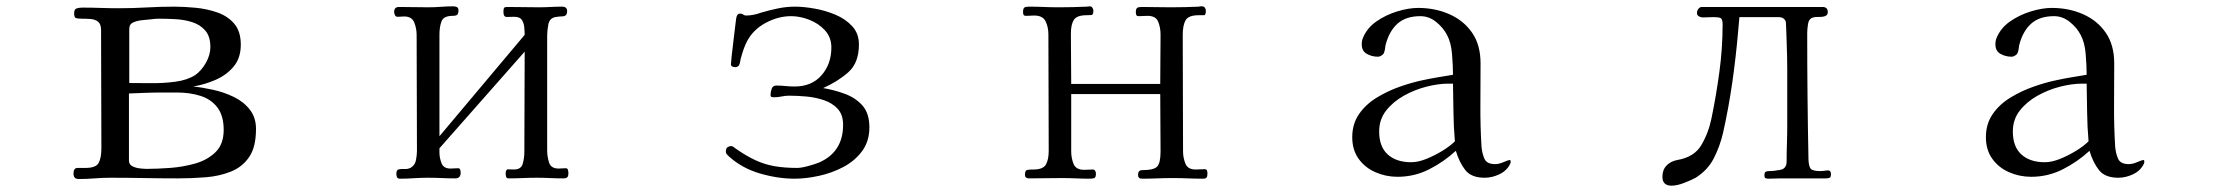

<svg xmlns="http://www.w3.org/2000/svg" viewBox="-20 -563 7040 606"><path d="M686 -153Q686 -198 666 -224Q646 -250 612.5 -260.5Q579 -271 539 -271H491Q465 -271 439 -270Q413 -269 387 -268V-56Q387 -44 397.5 -38.5Q408 -33 421.5 -31.5Q435 -30 443 -30Q475 -30 516.5 -33Q558 -36 596.5 -47Q635 -58 660.5 -83Q686 -108 686 -153ZM644 -414Q644 -448 628 -466.5Q612 -485 587 -493Q562 -501 534 -502.5Q506 -504 481 -504Q475 -504 469 -503.5Q463 -503 456 -502Q447 -501 430.5 -499.5Q414 -498 401 -492.5Q388 -487 388 -472V-301Q416 -301 455.5 -300.5Q495 -300 533 -305Q571 -310 596 -326Q616 -340 630 -365Q644 -390 644 -414ZM788 -156Q788 -99 766.5 -67.5Q745 -36 709 -21.5Q673 -7 629.5 -3.5Q586 0 542 0Q489 0 435.5 -1Q382 -2 329 -2Q304 -2 279 0Q254 2 228 2Q212 2 212 -15Q212 -33 225 -33Q238 -33 250 -33Q283 -33 291.5 -49Q300 -65 300 -95Q300 -188 299.5 -281Q299 -374 299 -468Q299 -487 289.5 -494.5Q280 -502 266 -503Q252 -504 238 -504Q225 -504 219.5 -506Q214 -508 214 -521Q214 -534 222 -536.5Q230 -539 240 -539Q269 -539 297.5 -538Q326 -537 355 -537Q399 -537 443 -539.5Q487 -542 530 -542Q561 -542 597.5 -538.5Q634 -535 666.5 -523.5Q699 -512 719.5 -488Q740 -464 740 -422Q740 -380 717.5 -353Q695 -326 660.5 -311Q626 -296 590 -290Q619 -287 653 -279.5Q687 -272 718 -257Q749 -242 768.5 -217Q788 -192 788 -156Z M1774 -17Q1774 -7 1770.5 -3.5Q1767 0 1757 0Q1736 0 1715.5 -1Q1695 -2 1675 -2Q1653 -2 1630.5 -1Q1608 0 1586 0Q1579 0 1577.5 -5Q1576 -10 1576 -15Q1576 -29 1584 -28.5Q1592 -28 1602 -28Q1625 -28 1630 -46.5Q1635 -65 1635 -83L1636 -400L1367 -95V-82Q1367 -65 1373.5 -48Q1380 -31 1402 -31Q1408 -31 1413.5 -31.5Q1419 -32 1426 -32Q1431 -32 1432.5 -27.5Q1434 -23 1434 -18Q1434 0 1417 0Q1395 0 1374 -1Q1353 -2 1331 -2Q1309 -2 1286.5 -0.5Q1264 1 1242 1Q1235 1 1233 -4Q1231 -9 1231 -14Q1231 -27 1238.5 -28.5Q1246 -30 1257 -29.5Q1268 -29 1277 -34Q1290 -42 1293 -58Q1296 -74 1296 -87Q1296 -179 1295.5 -270.5Q1295 -362 1295 -453Q1295 -473 1287.5 -492Q1280 -511 1256 -511Q1250 -511 1245 -510.5Q1240 -510 1235 -510Q1229 -510 1226.5 -515.5Q1224 -521 1224 -525Q1224 -541 1239 -541Q1262 -541 1285.5 -540.5Q1309 -540 1332 -540Q1352 -540 1371.5 -541.5Q1391 -543 1410 -543Q1418 -543 1422.5 -540.5Q1427 -538 1427 -530Q1427 -520 1423 -516.5Q1419 -513 1409 -513Q1380 -513 1373.5 -495.5Q1367 -478 1367 -454V-133L1636 -453Q1636 -465 1634.5 -478.5Q1633 -492 1626.5 -501Q1620 -510 1603 -510Q1591 -510 1580 -509.5Q1569 -509 1569 -525Q1569 -534 1570.5 -537.5Q1572 -541 1582 -541Q1607 -541 1632 -540.5Q1657 -540 1682 -540Q1700 -540 1718 -541Q1736 -542 1754 -542Q1770 -542 1770 -528Q1770 -512 1756.5 -511.5Q1743 -511 1732 -509Q1714 -505 1710.5 -485Q1707 -465 1707 -451V-88Q1707 -69 1713 -50Q1719 -31 1743 -31Q1748 -31 1754 -31.5Q1760 -32 1766 -32Q1771 -32 1772.5 -27Q1774 -22 1774 -17Z M2724 -161Q2724 -117 2701 -86Q2678 -55 2642 -36Q2606 -17 2565 -8Q2524 1 2488 1Q2435 1 2378.5 -15.5Q2322 -32 2281 -69Q2278 -72 2274.5 -75.5Q2271 -79 2271 -84Q2271 -95 2276.5 -98.5Q2282 -102 2288 -102Q2291 -102 2295.5 -99Q2300 -96 2302 -94Q2335 -71 2364 -57.5Q2393 -44 2424.5 -38.5Q2456 -33 2496 -33Q2509 -33 2531 -39Q2553 -45 2565 -50Q2641 -83 2641 -169Q2641 -201 2624 -219.5Q2607 -238 2580 -247Q2553 -256 2524 -258.5Q2495 -261 2471 -261Q2459 -261 2447 -258.5Q2435 -256 2423 -256Q2419 -256 2415.5 -257Q2412 -258 2412 -263Q2412 -272 2415.5 -282.5Q2419 -293 2430 -293Q2444 -293 2458.5 -291.5Q2473 -290 2488 -290Q2542 -290 2573 -325.5Q2604 -361 2604 -413Q2604 -445 2584 -467Q2564 -489 2534.5 -500.5Q2505 -512 2477 -512Q2437 -512 2398 -491.5Q2359 -471 2339 -435Q2332 -422 2327 -407.5Q2322 -393 2318 -378Q2317 -374 2316 -368Q2315 -362 2313 -358Q2309 -351 2300 -351Q2296 -351 2291.5 -353Q2287 -355 2287 -360Q2287 -365 2289.5 -388Q2292 -411 2295.5 -439Q2299 -467 2301.5 -488.5Q2304 -510 2305 -511Q2307 -516 2309 -518Q2311 -520 2317 -520Q2322 -520 2326 -517Q2330 -514 2334 -514Q2347 -514 2359 -516.5Q2371 -519 2382 -523Q2409 -531 2435.5 -536.5Q2462 -542 2490 -542Q2516 -542 2550.5 -536Q2585 -530 2617 -516.5Q2649 -503 2670 -480Q2691 -457 2691 -423Q2691 -365 2658 -335.5Q2625 -306 2578 -285Q2614 -279 2647.5 -266.5Q2681 -254 2702.5 -229.5Q2724 -205 2724 -161Z M3791 -16Q3791 -7 3788.5 -3Q3786 1 3777 1Q3753 1 3729.5 0Q3706 -1 3682 -1Q3657 -1 3633 0Q3609 1 3584 1Q3572 1 3572 -11Q3572 -26 3585 -26Q3622 -26 3632.5 -37.5Q3643 -49 3643 -85Q3643 -131 3642.5 -176Q3642 -221 3642 -266H3361V-85Q3361 -64 3368.5 -45.5Q3376 -27 3402 -27Q3409 -27 3415.5 -27.5Q3422 -28 3429 -28Q3434 -28 3436.5 -24Q3439 -20 3439 -15Q3439 -3 3434 -1Q3429 1 3419 1Q3397 1 3375 0Q3353 -1 3330 -1Q3305 -1 3279 -0.5Q3253 0 3227 0Q3215 0 3215 -12Q3215 -26 3223.5 -27Q3232 -28 3242 -28Q3272 -28 3281 -43.5Q3290 -59 3290 -87Q3290 -179 3289.5 -271Q3289 -363 3289 -454Q3289 -478 3280 -496Q3271 -514 3244 -514Q3238 -514 3231.5 -513.5Q3225 -513 3219 -513Q3212 -513 3210.5 -516.5Q3209 -520 3209 -525Q3209 -536 3213 -539Q3217 -542 3227 -542Q3250 -542 3274 -541Q3298 -540 3321 -540Q3343 -540 3365.5 -540.5Q3388 -541 3410 -542Q3412 -542 3414.5 -542.5Q3417 -543 3419 -543Q3425 -543 3428 -538.5Q3431 -534 3431 -529Q3431 -516 3424.5 -515.5Q3418 -515 3410 -515Q3379 -515 3369.5 -500.5Q3360 -486 3360 -457Q3360 -417 3360.5 -377.5Q3361 -338 3361 -298H3642Q3642 -337 3642.5 -376Q3643 -415 3643 -454Q3643 -476 3635.5 -494.5Q3628 -513 3602 -513Q3595 -513 3588.5 -512.5Q3582 -512 3575 -512Q3568 -512 3566.5 -515.5Q3565 -519 3565 -524Q3565 -535 3569 -538Q3573 -541 3583 -541Q3606 -541 3629 -540.5Q3652 -540 3674 -540Q3697 -540 3719.5 -540.5Q3742 -541 3764 -542Q3766 -543 3769 -543Q3772 -543 3774 -543Q3780 -543 3783 -538.5Q3786 -534 3786 -529Q3786 -515 3780 -515Q3774 -515 3764 -515Q3731 -515 3722 -499Q3713 -483 3713 -453Q3713 -362 3713.5 -269.5Q3714 -177 3714 -85Q3714 -65 3721.5 -46.5Q3729 -28 3754 -28Q3761 -28 3767.5 -28.5Q3774 -29 3781 -29Q3788 -29 3789.5 -25Q3791 -21 3791 -16Z M4572 -117Q4568 -162 4567.5 -207.5Q4567 -253 4566 -299H4551Q4520 -299 4482.5 -289.5Q4445 -280 4411 -261Q4377 -242 4355 -214Q4333 -186 4333 -148Q4333 -100 4360 -75.5Q4387 -51 4434 -51Q4456 -51 4482 -61.5Q4508 -72 4532.5 -87Q4557 -102 4572 -117ZM4748 -53Q4748 -49 4747 -47Q4737 -25 4713.5 -13.5Q4690 -2 4666 -2Q4624 -2 4605 -26Q4586 -50 4575 -87Q4537 -52 4490.5 -28.5Q4444 -5 4391 -5Q4354 -5 4321 -19.5Q4288 -34 4268 -62Q4248 -90 4248 -130Q4248 -172 4269.5 -203Q4291 -234 4325.5 -255Q4360 -276 4398.5 -289.5Q4437 -303 4471 -310Q4494 -315 4518 -319Q4542 -323 4566 -327Q4566 -355 4563 -392Q4560 -429 4547 -453Q4535 -476 4512.5 -494Q4490 -512 4463 -512Q4417 -512 4390.5 -488Q4364 -464 4353 -420Q4352 -415 4351.5 -409.5Q4351 -404 4349 -399Q4348 -393 4341.5 -388.5Q4335 -384 4329 -384Q4310 -384 4294 -393Q4278 -402 4278 -423Q4278 -435 4282 -444Q4295 -475 4324.5 -495.5Q4354 -516 4390 -527Q4426 -538 4456 -538Q4510 -538 4555 -518Q4600 -498 4626.5 -459.5Q4653 -421 4653 -363Q4653 -298 4652.5 -232Q4652 -166 4656 -100Q4658 -78 4665.5 -61.5Q4673 -45 4699 -45Q4711 -45 4726 -51.5Q4741 -58 4745 -58Q4748 -58 4748 -53Z M5759 -14Q5759 -4 5755 -2Q5751 0 5743 0H5602Q5592 0 5582.5 0.5Q5573 1 5563 1Q5556 1 5552.5 -0.5Q5549 -2 5549 -10Q5549 -18 5552.5 -20.5Q5556 -23 5563 -23Q5580 -23 5599.5 -27Q5619 -31 5619 -53Q5619 -82 5620 -110.5Q5621 -139 5621 -167V-315Q5621 -321 5621 -340.5Q5621 -360 5620.5 -385.5Q5620 -411 5619 -435.5Q5618 -460 5617.5 -477Q5617 -494 5616 -496Q5610 -509 5594 -509H5470Q5469 -498 5468 -486.5Q5467 -475 5466 -464Q5459 -383 5447.5 -302.5Q5436 -222 5418 -142Q5408 -100 5389 -63Q5370 -26 5332 -2Q5317 6 5295 14.5Q5273 23 5256 23Q5227 23 5227 -5Q5227 -27 5240 -40.5Q5253 -54 5274 -58Q5327 -67 5349.5 -104.5Q5372 -142 5382 -190Q5397 -263 5407 -337.5Q5417 -412 5417 -486Q5417 -503 5410.5 -506Q5404 -509 5389 -509Q5381 -509 5372 -508.5Q5363 -508 5354 -508Q5348 -508 5342 -511.5Q5336 -515 5336 -522Q5336 -529 5340.5 -535Q5345 -541 5352 -541H5732Q5749 -541 5749 -525Q5749 -515 5740 -512Q5731 -509 5720.5 -509.5Q5710 -510 5703 -508Q5689 -504 5686.5 -487Q5684 -470 5684 -458Q5684 -358 5685 -258.5Q5686 -159 5688 -59Q5689 -37 5695.5 -30Q5702 -23 5725 -23Q5731 -23 5737.5 -24Q5744 -25 5750 -25Q5755 -25 5757 -21.5Q5759 -18 5759 -14Z M6572 -117Q6568 -162 6567.5 -207.5Q6567 -253 6566 -299H6551Q6520 -299 6482.5 -289.5Q6445 -280 6411 -261Q6377 -242 6355 -214Q6333 -186 6333 -148Q6333 -100 6360 -75.5Q6387 -51 6434 -51Q6456 -51 6482 -61.5Q6508 -72 6532.5 -87Q6557 -102 6572 -117ZM6748 -53Q6748 -49 6747 -47Q6737 -25 6713.5 -13.5Q6690 -2 6666 -2Q6624 -2 6605 -26Q6586 -50 6575 -87Q6537 -52 6490.5 -28.5Q6444 -5 6391 -5Q6354 -5 6321 -19.5Q6288 -34 6268 -62Q6248 -90 6248 -130Q6248 -172 6269.5 -203Q6291 -234 6325.5 -255Q6360 -276 6398.5 -289.5Q6437 -303 6471 -310Q6494 -315 6518 -319Q6542 -323 6566 -327Q6566 -355 6563 -392Q6560 -429 6547 -453Q6535 -476 6512.5 -494Q6490 -512 6463 -512Q6417 -512 6390.5 -488Q6364 -464 6353 -420Q6352 -415 6351.5 -409.5Q6351 -404 6349 -399Q6348 -393 6341.5 -388.5Q6335 -384 6329 -384Q6310 -384 6294 -393Q6278 -402 6278 -423Q6278 -435 6282 -444Q6295 -475 6324.5 -495.5Q6354 -516 6390 -527Q6426 -538 6456 -538Q6510 -538 6555 -518Q6600 -498 6626.5 -459.5Q6653 -421 6653 -363Q6653 -298 6652.5 -232Q6652 -166 6656 -100Q6658 -78 6665.5 -61.5Q6673 -45 6699 -45Q6711 -45 6726 -51.5Q6741 -58 6745 -58Q6748 -58 6748 -53Z"/></svg>

Font: Kaisei Tokumin
Style: Regular
Weight: 400
Designer: Font-Kai, 金井和夫
Foundry: KAZUO KANAI
Version: Version 5.003